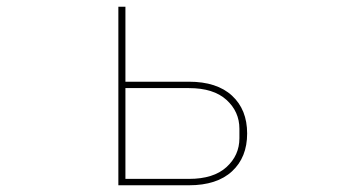

<svg xmlns="http://www.w3.org/2000/svg" viewBox="-20 -551 1040 571"><path d="M332 0V-531H353V-308H542Q625 -308 670 -266.5Q715 -225 715 -154Q715 -83 670 -41.5Q625 0 542 0ZM542 -19Q615 -19 653.5 -54Q692 -89 692 -140V-168Q692 -219 653.5 -254Q615 -289 542 -289H353V-19Z"/></svg>

Font: IBM Plex Sans JP Thin
Style: Regular
Weight: 100
Designer: Mike Abbink; Paul van der Laan; Pieter van Rosmalen; Wujin Sim; Yejin Wi; Jinhee Kim; Boomi Park; Yona Kim; Kichan Ma
Foundry: Sandoll Inc.
Version: Version 1.001